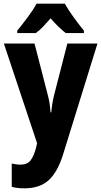

<svg xmlns="http://www.w3.org/2000/svg" viewBox="-20 -786 552 1046"><path d="M1 -549 182 -6 177 17Q164 66 146 88.5Q128 111 91 111Q78 111 66 109Q54 107 44 105V232Q74 240 113 240Q197 240 246 195Q295 150 325 51L511 -549H347L274 -265Q268 -240 264.5 -217.5Q261 -195 259 -174H255Q254 -196 250.5 -220Q247 -244 241 -266L168 -549ZM333 -766H179Q163 -735 130 -691Q97 -647 74 -619V-606H175Q195 -620 214 -640Q233 -660 256 -686Q301 -634 338 -606H437V-619Q411 -651 381.5 -691.5Q352 -732 333 -766Z"/></svg>

Font: Noto Sans Display SemiCondensed Extra
Style: Regular
Weight: 800
Width: 4
Designer: Monotype Design Team
Foundry: Monotype Imaging Inc.
Version: Version 1.900